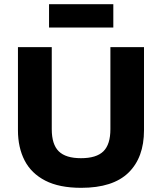

<svg xmlns="http://www.w3.org/2000/svg" viewBox="-20 -886 776 920"><path d="M369 14Q264 14 197 -20.5Q130 -55 98 -117Q66 -179 66 -262V-660H228V-267Q228 -194 261.5 -161Q295 -128 368 -128Q442 -128 475.5 -161Q509 -194 509 -267V-660H670V-262Q670 -131 595.5 -58.5Q521 14 369 14ZM215 -754V-866H523V-754Z"/></svg>

Font: Bricolage Grotesque 12pt ExtraBold
Style: Regular
Weight: 800
Designer: Mathieu Triay
Foundry: Atelier Triay
Version: Version 1.001; ttfautohint (v1.8.4.7-5d5b);gftools[0.9.33.de